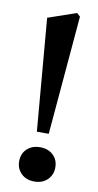

<svg xmlns="http://www.w3.org/2000/svg" viewBox="-84 -745 407 795"><g transform="rotate(10 120.0 -347.0)"><path d="M95 -193 55 -665 174 -706 188 -693 145 -193ZM120 12Q86 12 65 -8.5Q44 -29 44 -60Q44 -92 65 -112Q86 -132 120 -132Q154 -132 175 -112Q196 -92 196 -60Q196 -29 175 -8.5Q154 12 120 12Z"/></g></svg>

Font: Platypi Light Light
Style: Regular
Weight: 300
Version: Version 1.200